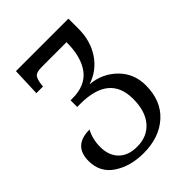

<svg xmlns="http://www.w3.org/2000/svg" viewBox="-220 -650 1004 1004"><g transform="rotate(-45 282.0 -148.0)"><path d="M247 240Q363 240 434.5 175.5Q506 111 506 -3Q506 -91 446.5 -149.5Q387 -208 301 -215Q378 -240 422 -306Q466 -372 466 -461V-536H78L72 -379H121L122 -389Q126 -426 137.5 -441Q149 -456 188 -456H372Q372 -346 326.5 -286Q281 -226 186 -226H172V-177H195Q409 -177 409 0Q409 91 365.5 141.5Q322 192 247 192Q181 192 145 155.5Q109 119 109 56Q109 -1 134 -48Q14 -48 14 65Q14 150 82 195Q150 240 247 240Z"/></g></svg>

Font: Noto Serif Georgian
Style: Regular
Weight: 400
Designer: Monotype Design Team
Foundry: Monotype Imaging Inc.
Version: Version 1.901